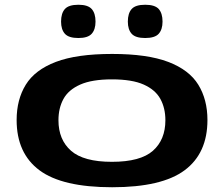

<svg xmlns="http://www.w3.org/2000/svg" viewBox="-20 -778 942 808"><path d="M50 -273Q50 -359 88.5 -421.5Q127 -484 215 -517.5Q303 -551 452 -551Q600 -551 688 -517.5Q776 -484 814.5 -421.5Q853 -359 853 -273Q853 -133 757 -61.5Q661 10 452 10Q242 10 146 -61.5Q50 -133 50 -273ZM226 -272Q226 -190 279 -143.5Q332 -97 451 -97Q571 -97 623.5 -143.5Q676 -190 676 -272Q676 -323 655 -361.5Q634 -400 585 -422Q536 -444 451 -444Q367 -444 317.5 -422Q268 -400 247 -361.5Q226 -323 226 -272ZM591 -618Q550 -618 534 -636Q518 -654 518 -687Q518 -722 534 -740Q550 -758 591 -758Q632 -758 648 -740Q664 -722 664 -687Q664 -654 648 -636Q632 -618 591 -618ZM310 -618Q269 -618 253 -636Q237 -654 237 -687Q237 -722 253 -740Q269 -758 310 -758Q350 -758 366 -740Q382 -722 382 -687Q382 -654 366 -636Q350 -618 310 -618Z"/></svg>

Font: Georama ExtraExtended SemiBold
Style: Regular
Weight: 600
Width: 8
Designer: Jean-Baptiste Levee
Foundry: Production Type
Version: Version 1.000